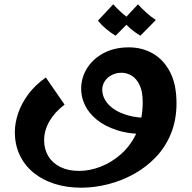

<svg xmlns="http://www.w3.org/2000/svg" viewBox="-20 -623 890 892"><path d="M357 249Q290 249 233.5 231Q177 213 136 179.5Q95 146 72 98Q49 50 49 -9Q49 -51 64 -96Q79 -141 111 -184.5Q143 -228 193 -263L280 -137Q234 -102 209.5 -59.5Q185 -17 185 29Q185 70 204.5 102.5Q224 135 260.5 153Q297 171 348 171Q397 171 448.5 151Q500 131 544.5 91Q589 51 616 -9Q643 -69 643 -149Q643 -197 629 -227Q615 -257 592.5 -271Q570 -285 544 -285Q520 -285 499.5 -274.5Q479 -264 467 -246Q455 -228 455 -206Q455 -182 468 -159Q481 -136 508 -117Q535 -98 576.5 -86.5Q618 -75 675 -75L657 0Q579 0 522.5 -18.5Q466 -37 429 -67.5Q392 -98 374.5 -135Q357 -172 357 -210Q357 -262 384.5 -306Q412 -350 462 -376.5Q512 -403 579 -403Q640 -403 690 -374.5Q740 -346 770 -288.5Q800 -231 800 -143Q800 -66 774.5 -3Q749 60 704 107Q659 154 602 185.5Q545 217 482 233Q419 249 357 249ZM517 -457Q494 -471 472.5 -489Q451 -507 435 -527L506 -603Q525 -582 544.5 -564.5Q564 -547 589 -530ZM632 -457Q609 -471 587.5 -489Q566 -507 550 -527L621 -603Q640 -582 659.5 -564.5Q679 -547 704 -530Z"/></svg>

Font: Marhey Light Medium
Style: Regular
Weight: 500
Version: Version 1.000